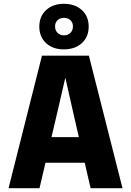

<svg xmlns="http://www.w3.org/2000/svg" viewBox="-20 -991 690 1011"><path d="M130 -134V-269H541V-134ZM201 -698H448L625 0H457L366 -396L324 -582L281 -396L188 0H25ZM316 -731Q258 -731 222.5 -764Q187 -797 187 -851Q187 -905 223 -938Q259 -971 316 -971Q375 -971 411 -938Q447 -905 447 -851Q447 -797 411 -764Q375 -731 316 -731ZM317 -805Q338 -805 351 -818Q364 -831 364 -852Q364 -872 351 -884.5Q338 -897 317 -897Q296 -897 283 -884.5Q270 -872 270 -852Q270 -831 283 -818Q296 -805 317 -805Z"/></svg>

Font: Azeret Mono Thin
Style: Bold
Weight: 700
Version: Version 1.002